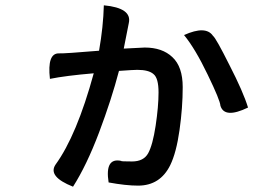

<svg xmlns="http://www.w3.org/2000/svg" viewBox="-20 -643 1040 723"><path d="M333 -367Q227 -358 168 -346Q157 -443 202 -442Q222 -441 353 -452Q369 -543 371 -623Q478 -613 465 -556L446 -460L525 -464Q591 -464 629 -428Q668 -392 668 -315Q668 -238 656 -153Q644 -68 621 -21Q583 56 500 56Q454 56 389 44Q374 -51 437 -37Q433 -35 477 -35Q521 -35 538 -66Q555 -97 566 -169Q577 -242 577 -295Q577 -349 558 -364Q540 -380 497 -380Q484 -380 428 -376Q400 -269 353 -144Q306 -20 255 60Q159 22 189 -23Q269 -133 333 -367ZM673 -511Q755 -548 782 -508Q793 -500 844 -398Q896 -297 914 -238Q825 -195 810 -245Q809 -265 762 -362Q715 -460 673 -511Z"/></svg>

Font: Swei Half Moon CJK TC
Style: Medium
Weight: 500
Version: Version 2.125